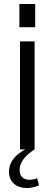

<svg xmlns="http://www.w3.org/2000/svg" viewBox="-20 -747 272 960"><path d="M153 -540V0H80V-540ZM156 -727V-611H77V-727ZM116 193Q74 193 49.5 171.5Q25 150 25 110Q25 76 48 46.5Q71 17 114 -4L153 0Q116 24 97 49.5Q78 75 78 104Q78 126 91 139Q104 152 126 152Q147 152 166 144L175 180Q163 185 147.5 189Q132 193 116 193Z"/></svg>

Font: Pathway Extreme SemiCondensed Light
Style: Regular
Weight: 300
Width: 4
Version: Version 1.001;gftools[0.9.26]